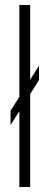

<svg xmlns="http://www.w3.org/2000/svg" viewBox="-20 -743 197 763"><path d="M57 0V-723H100V0ZM22 -246V-303L135 -482V-425Z"/></svg>

Font: Archivo ExtraCondensed Thin
Style: Regular
Weight: 250
Width: 2
Designer: Hector Gatti
Foundry: Omnibus-Type
Version: Version 2.001